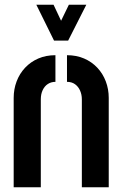

<svg xmlns="http://www.w3.org/2000/svg" viewBox="-20 -794 520 814"><path d="M209 -622 134 -774H207L239 -706L272 -774H346L269 -622ZM38 -379Q38 -416 50.5 -449Q63 -482 86.5 -507Q110 -532 142.5 -546Q175 -560 215 -560V-447Q197 -447 183 -438Q169 -429 161 -412Q153 -395 153 -373V0H38ZM327 -373Q327 -393 319.5 -410Q312 -427 298 -437Q284 -447 264 -447V-560Q304 -560 336.5 -546Q369 -532 392.5 -507Q416 -482 428.5 -449Q441 -416 441 -379V0H327Z"/></svg>

Font: Stick No Bills
Style: Bold
Weight: 700
Version: Version 2.000